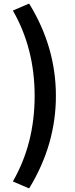

<svg xmlns="http://www.w3.org/2000/svg" viewBox="-20 -853 418 1075"><path d="M52 163Q174 -49 174 -316Q174 -582 52 -794L143 -833Q293 -590 293 -316Q293 -43 143 202Z"/></svg>

Font: KaiGen Gothic SC Bold
Style: Bold
Weight: 700
Designer: Ryoko NISHIZUKA Ë•øÂ°öÊ∂ºÂ≠ê (kana & ideographs); Paul D. Hunt (Latin, Greek & Cyrillic); Wenlong ZHANG Âº†ÊñáÈæô (bopom
Version: Version 1.001 October 10, 2014